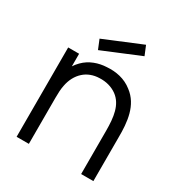

<svg xmlns="http://www.w3.org/2000/svg" viewBox="-183 -917 985 1047"><g transform="rotate(30 309.5 -394.0)"><path d="M457.3 -729.2 433.3 -787.5 196.9 -689.6 220.8 -631.2ZM468.8 -531.2C421.9 -568.8 364.6 -579.2 309.4 -575C259.4 -572.9 206.3 -555.2 168.8 -516.7C158.3 -506.3 149 -494.8 141.7 -483.3V-562.5H72.9V0H150V-289.6C150 -318.8 151 -345.8 156.2 -369.8C163.5 -408.3 181.2 -442.7 208.3 -466.7C233.3 -489.6 267.7 -502.1 304.2 -503.1C345.8 -505.2 383.3 -494.8 413.5 -472.9C469.8 -431.3 479.2 -358.3 479.2 -270.8V0H556.2V-272.9C557.3 -372.9 546.9 -472.9 468.8 -531.2Z"/></g></svg>

Font: Manrope3
Style: Regular
Weight: 400
Width: 4
Designer: Mikhail Sharanda
Foundry: Mikhail Sharanda
Version: Version 3.000;PS 003.000;hotconv 1.0.88;makeotf.lib2.5.64775